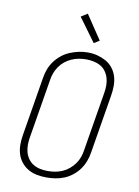

<svg xmlns="http://www.w3.org/2000/svg" viewBox="-103 -1035 807 1111"><g transform="rotate(10 300.0 -479.5)"><path d="M249 8Q220 8 192 2.5Q164 -3 141 -16.5Q118 -30 101 -51Q84 -72 76 -98.5Q68 -125 68 -153.5Q68 -182 73 -211L130 -556Q134 -582 143.5 -607.5Q153 -633 169.5 -655.5Q186 -678 208.5 -696Q231 -714 256.5 -724.5Q282 -735 308 -740.5Q334 -746 361 -746Q390 -746 417 -739Q444 -732 467.5 -719Q491 -706 508 -684.5Q525 -663 533 -637Q541 -611 541 -582Q541 -553 536 -524L479 -179Q475 -153 465.5 -127.5Q456 -102 440 -79.5Q424 -57 401.5 -39Q379 -21 353.5 -10.5Q328 0 301.5 4Q275 8 249 8ZM249 -30Q271 -30 292.5 -33.5Q314 -37 335 -46Q356 -55 374 -70Q392 -85 405.5 -103.5Q419 -122 426.5 -143Q434 -164 437 -186L494 -531Q498 -553 498 -576Q498 -599 492 -619.5Q486 -640 473.5 -657.5Q461 -675 442.5 -685.5Q424 -696 402 -700.5Q380 -705 358 -705Q336 -705 314.5 -701Q293 -697 272.5 -688Q252 -679 234 -664.5Q216 -650 203 -631Q190 -612 182.5 -591.5Q175 -571 172 -549L115 -204Q111 -182 111 -159.5Q111 -137 116.5 -116.5Q122 -96 134.5 -78.5Q147 -61 165 -50Q183 -39 205 -34.5Q227 -30 249 -30ZM384 -805 283 -943 321 -967 416 -825Z"/></g></svg>

Font: Iosevka Slab XLtExObl
Style: Regular
Weight: 200
Width: 7
Italic angle: -9°
Monospace: yes
Designer: Belleve Invis
Foundry: Belleve Invis
Version: Version 11.1.1; ttfautohint (v1.8.3)